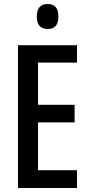

<svg xmlns="http://www.w3.org/2000/svg" viewBox="-20 -940 449 960"><path d="M365 0H70V-714H365V-627H170V-416H353V-328H170V-89H365ZM219 -920Q272 -920 272 -857Q272 -795 219 -795Q164 -795 164 -857Q164 -920 219 -920Z"/></svg>

Font: Noto Sans Thai Looped ExtraCondensed Medium
Style: Regular
Weight: 500
Width: 2
Designer: Sasikarn Vongin, Ben Mitchell
Foundry: The Fontpad Ltd
Version: Version 1.001; ttfautohint (v1.8.4.7-5d5b)